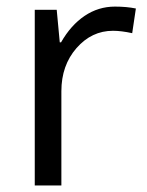

<svg xmlns="http://www.w3.org/2000/svg" viewBox="-20 -565 448 585"><path d="M330.1 -544.9Q365.7 -544.9 394 -539.1L382.8 -463.9Q349.6 -471.2 324.2 -471.2Q259.3 -471.2 213.1 -418.5Q167 -365.7 167 -287.1V0H85.9V-535.2H152.8L162.1 -436H166Q195.8 -488.3 237.8 -516.6Q279.8 -544.9 330.1 -544.9Z"/></svg>

Font: f02034202
Style: Regular
Weight: 400
Foundry: Ascender Corporation
Version: Version 1.10